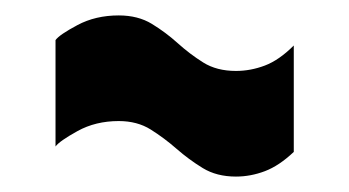

<svg xmlns="http://www.w3.org/2000/svg" viewBox="-20 -436 453 249"><path d="M361 -239Q342 -221 323.5 -214Q305 -207 286 -207Q261 -207 243 -218Q225 -229 209 -243Q193 -257 175.5 -268Q158 -279 134 -279Q104 -279 80.5 -266Q57 -253 52 -246V-384Q57 -391 80.5 -403.5Q104 -416 134 -416Q159 -416 177 -405Q195 -394 210.5 -380Q226 -366 243.5 -355Q261 -344 286 -344Q305 -344 323.5 -351Q342 -358 361 -377Z"/></svg>

Font: Georama ExtraCondensed ExtraBold
Style: Regular
Weight: 800
Width: 2
Designer: Jean-Baptiste Levee
Foundry: Production Type
Version: Version 1.000